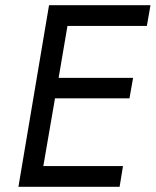

<svg xmlns="http://www.w3.org/2000/svg" viewBox="-20 -720 600 740"><path d="M169 -700 51 0H441L454 -80H147L192 -341H479L493 -420H206L240 -620H546L560 -700Z"/></svg>

Font: Jost
Style: Italic
Weight: 400
Italic angle: -5°
Version: Version 3.710